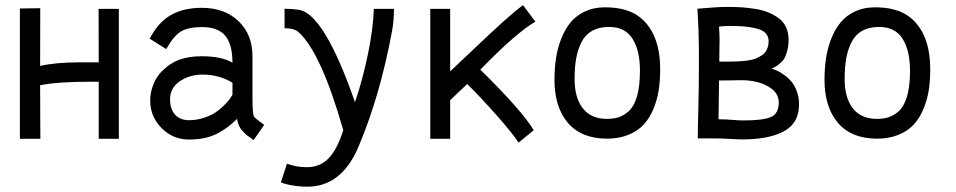

<svg xmlns="http://www.w3.org/2000/svg" viewBox="-20 -532 3663 736"><path d="M134.3 -500.5 133.8 -279.3Q193.8 -293 283.2 -293H358.4Q358.4 -366.7 358.2 -416Q357.9 -465.3 357.9 -498H435.5V0H358.4V-218.8H331.5Q198.2 -218.8 133.8 -205.1Q133.8 -111.3 134.3 -72.8Q134.8 -34.2 134.8 0H56.2V-499.5Z M631.8 -151.9Q631.8 -113.8 651.1 -92.5Q670.4 -71.3 704.6 -71.3Q733.4 -71.3 760 -79.8Q786.6 -88.4 803.7 -99.4Q820.8 -110.4 836.7 -126Q852.5 -141.6 858.9 -150.1Q865.2 -158.7 871.1 -168.5V-214.8Q820.3 -246.1 756.3 -246.1Q704.6 -245.6 668.2 -219.7Q631.8 -193.8 631.8 -151.9ZM947.8 -155.3Q947.8 -92.8 954.1 -84.5Q957 -80.6 963.1 -75.7Q969.2 -70.8 978.8 -63.7Q988.3 -56.6 992.7 -53.2L952.1 4.9Q948.7 2 937.3 -5.9Q925.8 -13.7 920.9 -18.3Q916 -22.9 908.2 -31.5Q900.4 -40 895.8 -51Q891.1 -62 888.7 -76.2Q871.1 -59.1 856.7 -47.9Q842.3 -36.6 819.3 -23.4Q796.4 -10.3 767.6 -3.7Q738.8 2.9 704.6 2.9Q642.6 2.9 599.1 -41.3Q555.7 -85.4 555.7 -147Q555.7 -175.8 566.9 -205.8Q578.1 -235.8 599.1 -257.3Q631.8 -290.5 668.5 -303.5Q705.1 -316.4 752.4 -316.4Q830.6 -316.4 871.1 -291.5Q871.1 -361.8 843.5 -395Q815.9 -428.2 754.4 -428.2Q702.1 -428.2 674.1 -411.6Q646 -395 617.2 -343.8L553.7 -383.8Q587.4 -447.8 636 -474.9Q684.6 -502 753.4 -502Q841.3 -502 894.5 -450.7Q947.8 -399.4 947.8 -316.4Z M1080.1 95.2Q1113.8 108.9 1156.7 108.9Q1206.5 108.9 1239.5 75Q1272.5 41 1295.9 -33.2Q1210.4 -331.5 1124.5 -408.7Q1107.9 -423.8 1070.8 -423.8V-498.5Q1097.7 -498.5 1125 -494.6Q1222.7 -480 1340.8 -140.1Q1369.6 -224.6 1389.9 -321.8Q1410.2 -418.9 1413.1 -498H1490.2Q1490.2 -454.6 1483.4 -416Q1437 -164.1 1353.5 32.2Q1288.6 183.6 1158.2 183.6Q1129.4 183.6 1100.6 178.7Q1071.8 173.8 1056.6 167Z M1821.3 -265.1Q1982.9 -106 2025.9 -32.7L1967.8 14.6Q1945.3 -20.5 1883.3 -90.6Q1821.3 -160.6 1771 -210L1705.6 -147.9V0H1629.4V-498H1705.6V-258.3Q1725.1 -276.4 1794.7 -342.5Q1864.3 -408.7 1909.4 -449.5Q1954.6 -490.2 1984.9 -512.2L2032.2 -449.2Q1957 -404.8 1821.3 -265.1Z M2389.6 -105Q2433.1 -146 2433.1 -258.8Q2433.1 -258.8 2433.1 -267.6Q2432.1 -340.8 2403.8 -384.8Q2375.5 -428.7 2314.5 -428.7Q2277.3 -428.7 2251.2 -414.6Q2225.1 -400.4 2210.4 -373Q2195.8 -345.7 2189.2 -310.8Q2182.6 -275.9 2182.6 -229Q2182.6 -156.7 2214.4 -116.5Q2246.1 -76.2 2306.6 -76.2Q2334.5 -76.7 2352.8 -83Q2371.1 -89.4 2389.6 -105ZM2305.7 -0.5Q2208 -1 2156.7 -61.3Q2105.5 -121.6 2105.5 -226.6Q2105.5 -271 2111.6 -310.3Q2117.7 -349.6 2132.1 -385.5Q2146.5 -421.4 2168.2 -447.3Q2189.9 -473.1 2223.1 -488.5Q2256.3 -503.9 2297.9 -503.9Q2368.2 -503.9 2411.9 -479.7Q2455.6 -455.6 2481.9 -405.8Q2510.7 -350.1 2510.7 -265.1Q2510.7 -221.2 2504.6 -183.8Q2498.5 -146.5 2483.9 -112.1Q2469.2 -77.6 2446.5 -53.5Q2423.8 -29.3 2388.2 -14.9Q2352.5 -0.5 2306.6 -0.5Z M2659.2 -310.5Q2659.2 -416 2653.3 -498.5Q2661.6 -499 2686 -501.2Q2710.4 -503.4 2728.8 -504.4Q2747.1 -505.4 2772 -505.4Q2801.3 -505.4 2825.9 -503.7Q2850.6 -502 2878.4 -497.3Q2906.2 -492.7 2927.2 -483.6Q2948.2 -474.6 2966.1 -461.4Q2983.9 -448.2 2993.4 -427.2Q3002.9 -406.2 3002.9 -379.9Q3002.9 -356.9 2998 -338.6Q2993.2 -320.3 2988 -310.3Q2982.9 -300.3 2971.2 -290.3Q2959.5 -280.3 2955.1 -277.8Q2950.7 -275.4 2938 -268.6Q2949.2 -265.6 2960.9 -260Q2972.7 -254.4 2988 -243.2Q3003.4 -231.9 3015.1 -217.5Q3026.9 -203.1 3034.9 -180.7Q3043 -158.2 3043 -131.8Q3043 -62.5 2989 -31Q2935.1 0.5 2835.4 2.4H2825.7Q2807.6 2.4 2777.1 0.5Q2746.6 -1.5 2721.2 -1.5H2654.8Q2654.8 -35.2 2657 -115.2Q2659.2 -195.3 2659.2 -310.5ZM2926.3 -375Q2926.3 -393.6 2913.8 -405.8Q2901.4 -418 2877.9 -423.3Q2854.5 -428.7 2831.8 -430.7Q2809.1 -432.6 2777.8 -432.6Q2760.7 -432.6 2736.3 -430.2Q2738.3 -402.8 2738.3 -377.4Q2738.3 -366.7 2737.8 -340.6Q2737.3 -314.5 2737.3 -295.9H2771.5Q2793.5 -295.9 2808.8 -296.6Q2824.2 -297.4 2844 -299.8Q2863.8 -302.2 2877 -307.6Q2890.1 -313 2902.1 -321.3Q2914.1 -329.6 2920.2 -343.3Q2926.3 -356.9 2926.3 -375ZM2821.8 -224.6Q2811.5 -224.6 2794.4 -224.1Q2777.3 -223.6 2757.8 -223.6H2736.3Q2736.3 -222.2 2734.4 -74.7Q2762.7 -74.7 2787.4 -72.5Q2812 -70.3 2828.1 -70.3Q2905.8 -70.3 2935.5 -83.5Q2965.3 -96.7 2965.3 -139.6Q2965.3 -178.2 2923.3 -201.4Q2881.3 -224.6 2821.8 -224.6Z M3424.8 -105Q3468.3 -146 3468.3 -258.8Q3468.3 -258.8 3468.3 -267.6Q3467.3 -340.8 3439 -384.8Q3410.6 -428.7 3349.6 -428.7Q3312.5 -428.7 3286.4 -414.6Q3260.3 -400.4 3245.6 -373Q3231 -345.7 3224.4 -310.8Q3217.8 -275.9 3217.8 -229Q3217.8 -156.7 3249.5 -116.5Q3281.2 -76.2 3341.8 -76.2Q3369.6 -76.7 3387.9 -83Q3406.2 -89.4 3424.8 -105ZM3340.8 -0.5Q3243.2 -1 3191.9 -61.3Q3140.6 -121.6 3140.6 -226.6Q3140.6 -271 3146.7 -310.3Q3152.8 -349.6 3167.2 -385.5Q3181.6 -421.4 3203.4 -447.3Q3225.1 -473.1 3258.3 -488.5Q3291.5 -503.9 3333 -503.9Q3403.3 -503.9 3447 -479.7Q3490.7 -455.6 3517.1 -405.8Q3545.9 -350.1 3545.9 -265.1Q3545.9 -221.2 3539.8 -183.8Q3533.7 -146.5 3519 -112.1Q3504.4 -77.6 3481.7 -53.5Q3459 -29.3 3423.3 -14.9Q3387.7 -0.5 3341.8 -0.5Z"/></svg>

Font: FantasqueSansM Nerd Font
Style: Regular
Weight: 400
Monospace: yes
Designer: Jany Belluz
Version: Version 1.8.0 ; ttfautohint (v1.8.2);Nerd Fonts 3.4.0